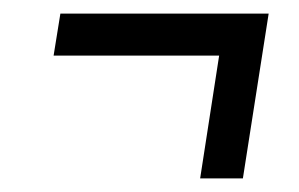

<svg xmlns="http://www.w3.org/2000/svg" viewBox="-20 -439 440 283"><path d="M59 -357 69 -419H376L338 -176H275L303 -357Z"/></svg>

Font: Georama SemiCondensed
Style: Italic
Weight: 400
Width: 4
Italic angle: -9°
Designer: Jean-Baptiste Levee
Foundry: Production Type
Version: Version 1.000